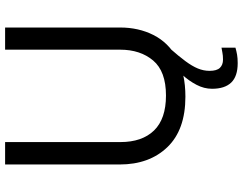

<svg xmlns="http://www.w3.org/2000/svg" viewBox="-122 -632 974 771"><g transform="rotate(-90 365.5 -247.0)"><path d="M466 107Q466 136 478 148.5Q490 161 511 161Q528 161 539.5 158.5Q551 156 559 155V211Q545 215 531 217.5Q517 220 497 220Q444 220 419 194Q394 168 394 117Q394 85 410 54.5Q426 24 449 -1Q472 -26 492 -40L555 -51Q525 -17 505 10Q485 37 475.5 60Q466 83 466 107ZM362 10Q229 10 159.5 -62.5Q90 -135 90 -254V-714H180V-251Q180 -164 226.5 -116Q273 -68 367 -68Q464 -68 507.5 -119.5Q551 -171 551 -252V-714H640V-252Q640 -178 610 -118.5Q580 -59 518.5 -24.5Q457 10 362 10Z"/></g></svg>

Font: Noto Sans Symbols
Style: Regular
Weight: 400
Designer: Monotype Design Team
Foundry: Monotype Imaging Inc.
Version: Version 2.002